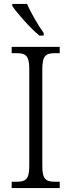

<svg xmlns="http://www.w3.org/2000/svg" viewBox="-20 -951 362 971"><path d="M179 -771H201V-784C174 -822 136 -886 117 -931H42V-921C65 -886 135 -807 179 -771ZM39 0H282V-32H259C214 -32 194 -42 194 -111V-603C194 -672 214 -682 259 -682H282V-714H39V-682H63C108 -682 128 -672 128 -603V-110C128 -42 108 -32 63 -32H39Z"/></svg>

Font: Noto Serif Myanmar SemiCondensed Light
Style: Regular
Weight: 300
Width: 4
Designer: Ben Mitchell and the Monotype Design Team
Foundry: Monotype Imaging Inc.
Version: Version 2.106